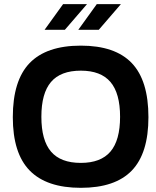

<svg xmlns="http://www.w3.org/2000/svg" viewBox="-20 -900 756 929"><path d="M371.1 8.8Q537.1 8.8 617.7 -74.7Q698.2 -158.2 698.2 -333Q698.2 -510.3 617.7 -594.7Q537.1 -679.2 371.1 -679.2Q205.1 -679.2 123.5 -595Q42 -510.7 42 -333Q42 -158.2 123.8 -74.7Q205.6 8.8 371.1 8.8ZM371.1 -558.1Q467.8 -558.1 514.4 -503.4Q561 -448.7 561 -335Q561 -221.2 514.4 -166.5Q467.8 -111.8 371.1 -111.8Q273.4 -111.8 226.8 -166.5Q180.2 -221.2 180.2 -335Q180.2 -448.7 226.8 -503.4Q273.4 -558.1 371.1 -558.1ZM195.8 -755.9 285.2 -879.9H400.9L293.9 -755.9ZM358.9 -755.9 448.2 -879.9H564.9L458 -755.9Z"/></svg>

Font: LT Wave Text Bold
Style: Regular
Weight: 700
Designer: Daniel Lyons
Version: Version 2.5 (Glyphs App)